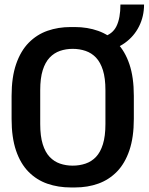

<svg xmlns="http://www.w3.org/2000/svg" viewBox="-20 -815 654 845"><path d="M292 10Q236 10 188.5 -6.5Q141 -23 105.5 -59Q70 -95 50.5 -152.5Q31 -210 31 -292V-393Q31 -475 51 -533Q71 -591 106.5 -627Q142 -663 189 -679.5Q236 -696 291 -696H309Q365 -696 412.5 -679Q460 -662 495 -626Q530 -590 549.5 -532.5Q569 -475 569 -393V-292Q569 -211 549.5 -153.5Q530 -96 495 -60Q460 -24 413 -7Q366 10 310 10ZM300 -86Q330 -86 356.5 -95Q383 -104 402.5 -124.5Q422 -145 433 -180.5Q444 -216 444 -269V-418Q444 -471 433 -506Q422 -541 402.5 -561.5Q383 -582 356.5 -591Q330 -600 300 -600Q270 -600 244 -591Q218 -582 198.5 -561.5Q179 -541 168 -506Q157 -471 157 -418V-269Q157 -216 168 -180.5Q179 -145 198.5 -124.5Q218 -104 244 -95Q270 -86 300 -86ZM433 -588V-653Q475 -664 492.5 -699.5Q510 -735 510 -795H614Q614 -743 592 -699Q570 -655 529.5 -626Q489 -597 433 -588Z"/></svg>

Font: Chivo Mono Medium Medium
Style: Regular
Weight: 500
Monospace: yes
Version: Version 1.008